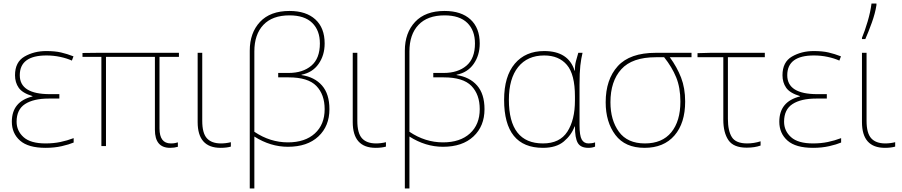

<svg xmlns="http://www.w3.org/2000/svg" viewBox="-20 -827 5104 1087"><path d="M316 -294H262Q92 -294 92 -401Q92 -513 243 -513Q283 -513 320.5 -505Q358 -497 387 -484L396 -508Q360 -522 325.5 -530Q291 -538 242 -538Q173 -538 119 -507Q65 -476 65 -401Q65 -360 86 -330Q107 -300 164 -283V-281Q47 -252 47 -138Q47 -72 93.5 -31Q140 10 238 10Q288 10 329.5 0.5Q371 -9 397 -20V-45Q360 -31 321.5 -23Q283 -15 238 -15Q153 -15 113.5 -50.5Q74 -86 74 -138Q74 -207 122 -238Q170 -269 256 -269H316Z M947 -15Q883 -15 883 -100V-505H993V-528H533L447 -527V-505H554V0H580V-505H857V-92Q857 10 943 10Q967 10 987 4V-21Q980 -19 971 -17Q962 -15 947 -15Z M1125 -528H1099V-136Q1099 10 1229 10Q1263 10 1287 3V-22Q1259 -15 1231 -15Q1178 -15 1151.5 -44Q1125 -73 1125 -143Z M1619 -740Q1704 -740 1747.5 -697.5Q1791 -655 1791 -581Q1791 -496 1742.5 -455Q1694 -414 1614 -414H1555V-389H1614Q1724 -389 1771 -340.5Q1818 -292 1818 -209Q1818 -122 1762.5 -71.5Q1707 -21 1610 -21Q1509 -21 1420 -81V-536Q1420 -632 1471 -686Q1522 -740 1619 -740ZM1619 -765Q1510 -765 1452 -703Q1394 -641 1394 -540V240H1420V-54Q1511 4 1610 4Q1720 4 1782.5 -54.5Q1845 -113 1845 -209Q1845 -295 1803 -343Q1761 -391 1687 -402V-404Q1749 -416 1783.5 -465Q1818 -514 1818 -581Q1818 -669 1765.5 -717Q1713 -765 1619 -765Z M2003 -528H1977V-136Q1977 10 2107 10Q2141 10 2165 3V-22Q2137 -15 2109 -15Q2056 -15 2029.5 -44Q2003 -73 2003 -143Z M2497 -740Q2582 -740 2625.5 -697.5Q2669 -655 2669 -581Q2669 -496 2620.5 -455Q2572 -414 2492 -414H2433V-389H2492Q2602 -389 2649 -340.5Q2696 -292 2696 -209Q2696 -122 2640.5 -71.5Q2585 -21 2488 -21Q2387 -21 2298 -81V-536Q2298 -632 2349 -686Q2400 -740 2497 -740ZM2497 -765Q2388 -765 2330 -703Q2272 -641 2272 -540V240H2298V-54Q2389 4 2488 4Q2598 4 2660.5 -54.5Q2723 -113 2723 -209Q2723 -295 2681 -343Q2639 -391 2565 -402V-404Q2627 -416 2661.5 -465Q2696 -514 2696 -581Q2696 -669 2643.5 -717Q2591 -765 2497 -765Z M3054 10Q3129 10 3172 -26Q3215 -62 3233 -111H3235Q3235 -46 3251 -18Q3267 10 3311 10Q3333 10 3349 3V-21Q3333 -15 3312 -15Q3286 -15 3273.5 -37Q3261 -59 3261 -119V-348Q3261 -416 3265.5 -455.5Q3270 -495 3278 -528H3254Q3247 -506 3240.5 -480Q3234 -454 3235 -427H3233Q3198 -538 3061 -538Q2955 -538 2894.5 -466.5Q2834 -395 2834 -262Q2834 10 3054 10ZM3054 -15Q2861 -15 2861 -262Q2861 -382 2913.5 -447.5Q2966 -513 3061 -513Q3144 -513 3189.5 -459.5Q3235 -406 3235 -281V-258Q3235 -148 3192 -81.5Q3149 -15 3054 -15Z M3859 -252Q3859 -328 3836 -387.5Q3813 -447 3772 -503H3895V-528H3693Q3546 -528 3477.5 -452.5Q3409 -377 3409 -248Q3409 -136 3464 -63Q3519 10 3629 10Q3738 10 3798.5 -60Q3859 -130 3859 -252ZM3436 -248Q3436 -367 3497.5 -435Q3559 -503 3693 -503H3740Q3784 -448 3808 -389.5Q3832 -331 3832 -252Q3832 -141 3780.5 -78Q3729 -15 3631 -15Q3532 -15 3484 -81Q3436 -147 3436 -248Z M4310 -528H4002L3929 -526V-503H4075V-149Q4075 -76 4104 -33.5Q4133 9 4207 9Q4253 9 4286 -3V-27Q4248 -15 4210 -15Q4146 -15 4123.5 -50.5Q4101 -86 4101 -154V-503H4310Z M4661 -294H4607Q4437 -294 4437 -401Q4437 -513 4588 -513Q4628 -513 4665.5 -505Q4703 -497 4732 -484L4741 -508Q4705 -522 4670.5 -530Q4636 -538 4587 -538Q4518 -538 4464 -507Q4410 -476 4410 -401Q4410 -360 4431 -330Q4452 -300 4509 -283V-281Q4392 -252 4392 -138Q4392 -72 4438.5 -31Q4485 10 4583 10Q4633 10 4674.5 0.5Q4716 -9 4742 -20V-45Q4705 -31 4666.5 -23Q4628 -15 4583 -15Q4498 -15 4458.5 -50.5Q4419 -86 4419 -138Q4419 -207 4467 -238Q4515 -269 4601 -269H4661Z M4886 -528H4860V-136Q4860 10 4990 10Q5024 10 5048 3V-22Q5020 -15 4992 -15Q4939 -15 4912.5 -44Q4886 -73 4886 -143ZM4860 -606H4879Q4896 -644 4915.5 -698Q4935 -752 4942 -798V-807H4914Q4908 -759 4892 -705Q4876 -651 4860 -613Z"/></svg>

Font: Noto Sans UI Thin
Style: Regular
Weight: 250
Designer: Monotype Design Team
Foundry: Monotype Imaging Inc.
Version: Version 1.901